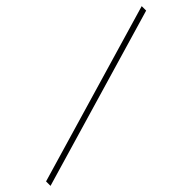

<svg xmlns="http://www.w3.org/2000/svg" viewBox="-298 -761 883 883"><g transform="rotate(45 144.0 -319.5)"><path d="M259 121 0 -760H29L288 121Z"/></g></svg>

Font: Noto Serif Kannada Thin
Style: Regular
Weight: 250
Version: Version 2.003